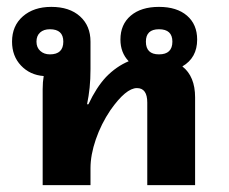

<svg xmlns="http://www.w3.org/2000/svg" viewBox="-20 -538 665 558"><path d="M104 0V-279Q104 -300 107 -317Q67 -320 41 -347.5Q15 -375 15 -417Q15 -463 46.5 -490.5Q78 -518 129 -518Q182 -518 212.5 -490.5Q243 -463 243 -417V-337Q243 -308 240.5 -283.5Q238 -259 233 -235H237Q260 -284 288 -314Q318 -345 354 -360Q330 -385 330 -423Q330 -467 360 -492.5Q390 -518 442 -518Q494 -518 523.5 -492.5Q553 -467 553 -423Q553 -370 510 -345Q547 -316 547 -255V0H408V-240Q408 -282 378 -282Q346 -282 301 -218Q274 -178 258.5 -133Q243 -88 243 -49V0ZM125 -380Q164 -380 164 -417Q164 -453 125 -453Q107 -453 96.5 -443.5Q86 -434 86 -417Q86 -400 97 -390Q108 -380 125 -380ZM442 -380Q481 -380 481 -417Q481 -453 442 -453Q404 -453 404 -417Q404 -380 442 -380Z"/></svg>

Font: Noto Sans Thai Looped UI
Style: Bold
Weight: 700
Designer: Cadson Demak Team
Foundry: Cadson Demak Co., Ltd.
Version: Version 1.000; ttfautohint (v1.8.4.7-5d5b)